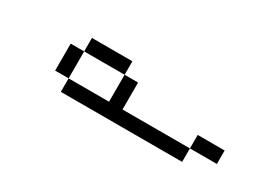

<svg xmlns="http://www.w3.org/2000/svg" viewBox="-23 -573 1046 771"><g transform="rotate(30 500.0 -187.0)"><path d="M937.5 -125V-187.5H812.5V-125H500Q500 -125 500 -250H437.5Q437.5 -250 437.5 -125H250V-62.5H812.5V-125ZM250 -125Q250 -125 250 -250H187.5Q187.5 -250 187.5 -125ZM250 -250H437.5V-312.5H250Z"/></g></svg>

Font: CalcUnifontExMono
Style: Regular
Weight: 500
Version: Version 15.0.06